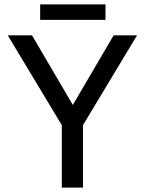

<svg xmlns="http://www.w3.org/2000/svg" viewBox="-20 -850 656 870"><path d="M15 -690H125L332 -337H288L495 -690H601L356 -283V0H260V-283ZM162 -760V-830H458V-760Z"/></svg>

Font: Radio Canada
Style: Regular
Weight: 400
Designer: Charles Daoud, Etienne Aubert Bonn, Alexandre Saumier Demers, Jacques Le Bailly
Foundry: Radio-Canada
Version: Version 2.104;gftools[0.9.28.dev5+ged2979d]